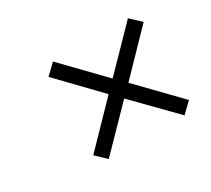

<svg xmlns="http://www.w3.org/2000/svg" viewBox="-101 -685 915 832"><g transform="rotate(-30 356.0 -268.5)"><path d="M421 -319 609 -512 660 -464 471 -269 661 -73 611 -25 421 -219 232 -25 182 -73 372 -269 184 -464 234 -512Z"/></g></svg>

Font: TitilliumText22L 400 wt
Style: 400 wt
Weight: 400
Designer: Campivisivi
Foundry: Campivisivi
Version: 1.000